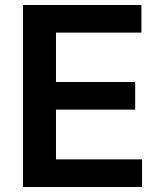

<svg xmlns="http://www.w3.org/2000/svg" viewBox="-20 -747 647 767"><path d="M71.8 0V-727.1H544.9V-616.7H203.6V-419.4H520V-309.1H203.6V-110.4H547.4V0Z"/></svg>

Font: Interop SemBd
Style: Regular
Weight: 600
Designer: Rasmus Andersson, Google, Jang Haemin
Foundry: jhaemin
Version: Version 1.007